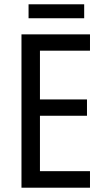

<svg xmlns="http://www.w3.org/2000/svg" viewBox="-20 -874 488 894"><path d="M372 -854H113V-789H372ZM399 0V-77H166V-335H385V-411H166V-638H399V-714H80V0Z"/></svg>

Font: Noto Sans Arabic UI Cn
Style: Regular
Weight: 400
Width: 3
Designer: Monotype Design Team, Nadine Chahine and Nizar Qandah
Foundry: Monotype Imaging Inc.
Version: Version 2.010